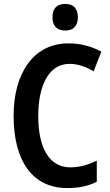

<svg xmlns="http://www.w3.org/2000/svg" viewBox="-20 -944 560 974"><path d="M311 -924C270 -924 246 -903 246 -856C246 -811 271 -789 311 -789C351 -789 375 -811 375 -856C375 -902 352 -924 311 -924ZM332 -620C378 -620 418 -604 455 -582L494 -682C443 -710 386 -724 327 -724C147 -724 49 -568 49 -357C49 -127 145 10 321 10C380 10 428 0 471 -22V-129C429 -109 386 -95 337 -95C232 -95 174 -190 174 -356C174 -509 227 -620 332 -620Z"/></svg>

Font: Noto Sans Ethiopic Cond SemBd
Style: Regular
Weight: 600
Width: 3
Designer: Monotype Design Team
Foundry: Monotype Imaging Inc.
Version: Version 2.102